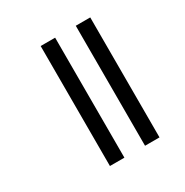

<svg xmlns="http://www.w3.org/2000/svg" viewBox="-147 -742 832 862"><g transform="rotate(-30 269.0 -311.0)"><path d="M361 -622V0H436V-622ZM179 -622V0H254V-622Z"/></g></svg>

Font: Noto Sans Devanagari ExtraCondensed
Style: Regular
Weight: 400
Width: 2
Designer: Jelle Bosma - Monotype Design Team
Foundry: Monotype Imaging Inc.
Version: Version 2.004